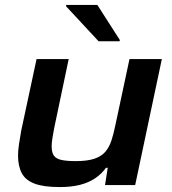

<svg xmlns="http://www.w3.org/2000/svg" viewBox="-20 -749 697 777"><path d="M222 8Q156 8 119.5 -6Q83 -20 68 -48.5Q53 -77 53 -120Q53 -140 57 -166.5Q61 -193 66 -221L128 -510H258L200 -234Q197 -220 193 -195.5Q189 -171 189 -158Q189 -131 198.5 -118.5Q208 -106 229.5 -101.5Q251 -97 287 -97Q333 -97 361.5 -106.5Q390 -116 406 -134.5Q422 -153 431 -180.5Q440 -208 447 -243L504 -510H635L527 0H405L416 -70H409Q391 -45 365 -27.5Q339 -10 304 -1Q269 8 222 8ZM379 -582 247 -724 248 -729H374L465 -587L464 -582Z"/></svg>

Font: Saira Expanded SemiBold
Style: Italic
Weight: 600
Width: 7
Italic angle: -12°
Designer: Hector Gatti with collaboration of the Omnibus-Type team
Foundry: Omnibus-Type
Version: Version 1.101